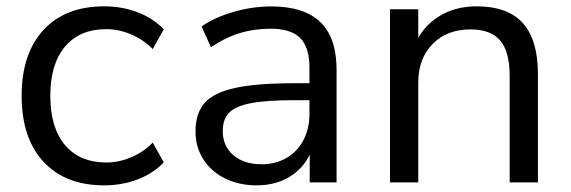

<svg xmlns="http://www.w3.org/2000/svg" viewBox="-20 -568 1779 598"><path d="M47.4 -269.5Q47.4 -401.1 115.4 -474.7Q183.5 -548.3 304.4 -548.3Q360.2 -548.3 408.6 -529.8Q457 -511.2 490.2 -476.8L455.7 -415.2Q426.6 -444.6 388.3 -460.9Q350 -477.2 311.4 -477.2Q228.3 -477.2 182.5 -422.9Q136.7 -368.5 136.7 -269.5Q136.7 -170.5 182.5 -116.2Q228.3 -61.9 311.4 -61.9Q350.6 -61.9 388.9 -78.2Q427.2 -94.5 455.7 -123.9L490.2 -62.3Q457 -27.8 408.8 -9.3Q360.6 9.3 304.4 9.3Q183.5 9.3 115.4 -64.3Q47.4 -137.9 47.4 -269.5Z M588.9 -158.1Q588.9 -214.7 617.1 -247.1Q645.4 -279.4 712.1 -294.1Q778.8 -308.8 897.8 -308.8H959.1V-256H898.8Q810.1 -256 761.8 -246.7Q713.5 -237.4 693.7 -217Q673.8 -196.7 673.8 -160.2Q673.8 -112.7 707 -84.5Q740.1 -56.4 794.8 -56.4Q838.3 -56.4 872.3 -76Q906.2 -95.7 925 -131.4Q943.8 -167.1 943.8 -212.5V-357.2Q943.8 -420.7 915 -449.6Q886.2 -478.6 822.6 -478.6Q771.4 -478.6 725.7 -464.5Q680.1 -450.3 637 -420.9L607.8 -485.6Q648.3 -513.9 707.2 -530.9Q766 -548 824.5 -548Q927.4 -548 977.8 -499.1Q1028.3 -450.3 1028.3 -351V0H944.6V-120.7H957Q942 -61.2 894.7 -25.9Q847.4 9.3 779.2 9.3Q724.9 9.3 681.2 -12.1Q637.6 -33.6 613.2 -72Q588.9 -110.4 588.9 -158.1Z M1194.6 -539.1H1282.7V-424H1269.8Q1293.3 -482.3 1344.5 -515.3Q1395.8 -548.3 1464.2 -548.3Q1561.2 -548.3 1608.3 -496.2Q1655.5 -444 1655.5 -336.7V0H1567.4V-331.7Q1567.4 -407 1538 -441.7Q1508.7 -476.4 1445.1 -476.4Q1371.9 -476.4 1327.3 -430.9Q1282.7 -385.4 1282.7 -310.7V0H1194.6Z"/></svg>

Font: Min Sans VF VF
Style: Regular
Weight: 400
Designer: Jinseong-Kim, NotoSansCJK, Nunito
Foundry: Jinseong-Kim
Version: Version 1.420;Glyphs 3.1.2 (3151)